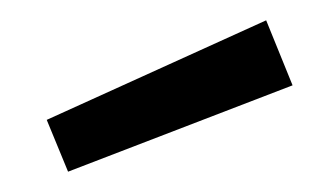

<svg xmlns="http://www.w3.org/2000/svg" viewBox="-20 -760 308 189"><path d="M26 -642 242 -740 268 -676 47 -591Z"/></svg>

Font: Titillium Web[RUS by Daymarius]
Style: Regular
Weight: 400
Designer: Cyrillization by Daymarius
Foundry: Cyrillization by Daymarius
Version: Version 1.002 September 11, 2018